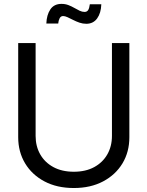

<svg xmlns="http://www.w3.org/2000/svg" viewBox="-20 -947 752 979"><path d="M356.4 11.7Q270.5 11.7 206.8 -22Q143.1 -55.7 107.9 -114.3Q72.8 -172.9 72.8 -247.1V-727.5H161.6V-253.9Q161.6 -201.2 185.1 -159.9Q208.5 -118.7 252.2 -95Q295.9 -71.3 356.4 -71.3Q417 -71.3 460.4 -95Q503.9 -118.7 527.3 -159.9Q550.8 -201.2 550.8 -253.9V-727.5H639.6V-247.1Q639.6 -172.4 604.5 -114Q569.3 -55.7 505.6 -22Q441.9 11.7 356.4 11.7ZM419.9 -825.7Q402.3 -825.7 385.3 -831.5Q368.2 -837.4 352.5 -845.5Q336.9 -853.5 324 -859.4Q311 -865.2 301.8 -865.2Q289.6 -865.2 283.7 -853Q277.8 -840.8 276.9 -827.1H216.3Q217.8 -870.6 236.6 -898.9Q255.4 -927.2 293.9 -927.2Q312.5 -927.2 328.6 -921.1Q344.7 -915 358.9 -906.7Q373 -898.4 386 -892.3Q398.9 -886.2 411.1 -886.2Q423.3 -886.2 429.4 -895.5Q435.5 -904.8 438 -925.3H496.6Q495.1 -880.4 475.3 -853Q455.6 -825.7 419.9 -825.7Z"/></svg>

Font: Inter 28pt
Style: Regular
Weight: 400
Designer: Rasmus Andersson
Foundry: rsms
Version: Version 4.001;git-66647c0bb